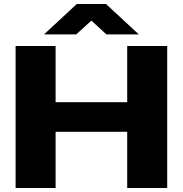

<svg xmlns="http://www.w3.org/2000/svg" viewBox="-20 -940 914 960"><path d="M58 0V-710H258V-429H616V-710H816V0H616V-281H258V0ZM200 -768 364 -920H510L674 -768H512L437 -837L361 -768Z"/></svg>

Font: Special Gothic Expanded One
Style: Regular
Weight: 400
Designer: Alistair McCready
Foundry: Monolith
Version: Version 1.010; ttfautohint (v1.8.4.7-5d5b)